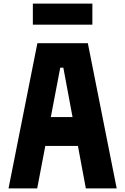

<svg xmlns="http://www.w3.org/2000/svg" viewBox="-20 -1038 690 1058"><path d="M27 0 186 -800H464L623 0H453L329 -665H312L185 0ZM146 -234V-393H503V-234ZM161 -902V-1018H489V-902Z"/></svg>

Font: Martian Mono SemiCondensed
Style: Bold
Weight: 700
Width: 4
Designer: Roman Shamin
Foundry: Evil Martians
Version: Version 1.000